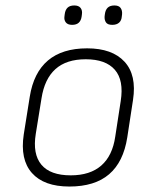

<svg xmlns="http://www.w3.org/2000/svg" viewBox="-20 -671 557 703"><path d="M234 12Q141 12 97 -37.5Q53 -87 67 -179L89 -317Q103 -405 155.5 -449.5Q208 -494 299 -494Q391 -494 436 -445Q481 -396 467 -305L446 -168Q432 -78 379.5 -33Q327 12 234 12ZM239 -29Q310 -29 351 -65Q392 -101 402 -171L422 -301Q434 -377 400.5 -415.5Q367 -454 294 -454Q223 -454 183 -418Q143 -382 132 -311L111 -181Q99 -107 131.5 -68Q164 -29 239 -29ZM391 -580Q374 -580 368 -589Q362 -598 363 -611L364 -619Q366 -635 374.5 -643Q383 -651 399 -651Q415 -651 421.5 -642Q428 -633 427 -619L426 -611Q425 -596 416 -588Q407 -580 391 -580ZM244 -580Q228 -580 221 -589Q214 -598 216 -611L217 -619Q219 -635 227.5 -643Q236 -651 252 -651Q268 -651 275 -642Q282 -633 280 -619L279 -611Q277 -596 268.5 -588Q260 -580 244 -580Z"/></svg>

Font: Sofia Sans ExtraLight
Style: Italic
Weight: 250
Italic angle: -9°
Version: Version 4.100-B